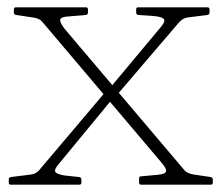

<svg xmlns="http://www.w3.org/2000/svg" viewBox="-20 -506 609 526"><path d="M367 0Q361 0 361 -6V-17Q361 -23 367 -23L411 -27Q434 -29 435 -37Q436 -45 422 -61L96 -446Q92 -451 85.5 -454Q79 -457 71 -458L24 -465Q18 -466 18 -472V-480Q18 -486 24 -486H215Q221 -486 221 -480V-472Q221 -466 215 -465L168 -461Q146 -460 145 -452Q144 -444 157 -427L485 -40Q489 -35 496 -32Q503 -29 510 -28L557 -21Q563 -20 563 -14V-6Q563 0 557 0ZM10 0Q4 0 4 -6V-14Q4 -20 10 -21L66 -28Q73 -29 79.5 -33Q86 -37 90 -43L266 -251H301L142 -58Q127 -41 132 -34.5Q137 -28 159 -25L197 -21Q203 -20 203 -14V-6Q203 0 197 0ZM419 -430Q434 -447 429 -453.5Q424 -460 402 -462L359 -465Q353 -466 353 -472V-480Q353 -486 359 -486H548Q554 -486 554 -480V-472Q554 -466 548 -465L493 -458Q486 -457 480 -453Q474 -449 469 -443L292 -236H257Z"/></svg>

Font: Hahmlet Thin
Style: Regular
Weight: 250
Version: Version 1.002